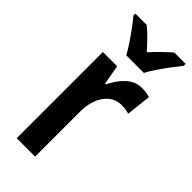

<svg xmlns="http://www.w3.org/2000/svg" viewBox="-246 -810 855 855"><g transform="rotate(45 181.5 -383.0)"><path d="M302 -553Q328 -553 352 -546L339 -428Q319 -435 290 -435Q243 -435 212 -393.5Q181 -352 181 -280V0H65V-543H155L171 -451H177Q196 -493 228 -523Q260 -553 302 -553ZM149 -606Q138 -627 120 -654Q102 -681 82.5 -707.5Q63 -734 46 -754V-766H118Q138 -750 160 -727.5Q182 -705 204 -680Q229 -708 249 -727Q269 -746 291 -766H363V-754Q347 -734 327.5 -708Q308 -682 289.5 -655Q271 -628 260 -606Z"/></g></svg>

Font: Noto Sans Georgian Condensed SemiBold
Style: Regular
Weight: 600
Width: 3
Designer: Monotype Design Team, Akaki Razmadze
Foundry: Google LLC
Version: Version 2.005; ttfautohint (v1.8.4.7-5d5b)